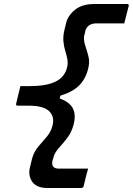

<svg xmlns="http://www.w3.org/2000/svg" viewBox="-20 -780 665 961"><path d="M348 -155Q338 -118 318 -91.5Q298 -65 279 -44.5Q260 -24 251 -3L242 27Q236 64 275 64H421Q415 86 409.5 106.5Q404 127 399 150Q397 161 386 161H218Q162 161 140.5 128.5Q119 96 131 53L140 16Q150 -21 171.5 -46Q193 -71 214 -95.5Q235 -120 243 -152Q254 -197 225.5 -224Q197 -251 125 -251H69Q58 -251 61 -262L82 -349H128Q212 -349 258 -371.5Q304 -394 316 -443Q321 -465 317 -485Q313 -505 306.5 -526Q300 -547 297.5 -572Q295 -597 302 -628L310 -661Q318 -700 354 -730Q390 -760 453 -760H616Q627 -760 624 -749Q618 -727 613 -706.5Q608 -686 602 -663H463Q419 -663 407 -626Q406 -619 404.5 -612.5Q403 -606 401 -600Q398 -578 406.5 -552.5Q415 -527 422.5 -498.5Q430 -470 421 -435Q408 -384 376 -352Q344 -320 282 -301L279 -287Q329 -269 345 -237Q361 -205 348 -155Z"/></svg>

Font: Recursive Sn Lnr St Med
Style: Italic
Weight: 500
Italic angle: -15°
Version: Version 1.079;hotconv 1.0.112;makeotfexe 2.5.65598; ttfautoh